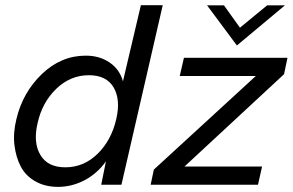

<svg xmlns="http://www.w3.org/2000/svg" viewBox="-20 -710 1125 738"><path d="M521.5 -689.9H605.5L446.8 0H369.1L387.2 -89.8Q353.5 -42.5 304.7 -17.1Q255.9 8.3 203.1 8.3Q153.8 8.3 116.7 -12.5Q79.6 -33.2 60.5 -68.6Q41.5 -104 35.6 -151.4Q29.8 -198.7 43 -252Q67.4 -355 141.1 -425.5Q214.8 -496.1 309.6 -496.1Q362.8 -496.1 401.4 -469.7Q439.9 -443.4 452.6 -397.5ZM1075.2 -689.5 890.6 -535.2 775.9 -689.5H840.8L902.3 -603.5L1006.8 -689.5ZM1085 -487.8 1071.8 -424.8 689 -69.8H987.3L971.7 0H559.1L571.3 -58.1L963.4 -418H670.9L687 -487.8ZM426.8 -252Q444.3 -326.2 417 -373.5Q389.6 -420.9 321.8 -420.9Q250.5 -420.9 196.3 -368.7Q142.1 -316.4 124.5 -236.8Q106.9 -162.6 135 -114.7Q163.1 -66.9 231 -66.9Q302.2 -66.9 355.2 -118.9Q408.2 -170.9 426.8 -252Z"/></svg>

Font: HK Grotesk Medium Legacy Italic
Style: Regular
Weight: 500
Italic angle: -13°
Designer: Alfredo Marco Pradil
Foundry: Hanken Design Co.
Version: Version 2.022;PS 002.022;hotconv 1.0.88;makeotf.lib2.5.64775